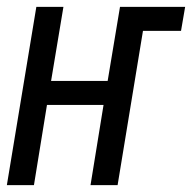

<svg xmlns="http://www.w3.org/2000/svg" viewBox="-28 -540 560 560"><path d="M-8 0 78 -520H157L121 -304H286L322 -520H512L500 -450H389L315 0H236L274 -234H109L71 0Z"/></svg>

Font: Iosevka SS18
Style: Italic
Weight: 400
Italic angle: -9°
Monospace: yes
Designer: Belleve Invis
Foundry: Belleve Invis
Version: Version 25.1.1; ttfautohint (v1.8.4)